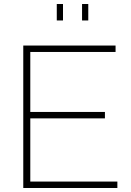

<svg xmlns="http://www.w3.org/2000/svg" viewBox="-20 -937 655 957"><path d="M565 -32V0H96V-710H556V-678H131V-379H503V-347H131V-32ZM263 -835V-917H294V-835ZM389 -835V-917H420V-835Z"/></svg>

Font: Raleway Thin ExtraLight
Style: Regular
Weight: 250
Version: Version 4.026